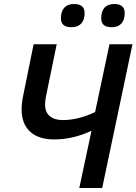

<svg xmlns="http://www.w3.org/2000/svg" viewBox="-20 -934 678 954"><path d="M249 -241.2Q171.4 -241.2 129.4 -280Q87.4 -318.8 87.4 -390.6Q87.4 -421.4 95.7 -461.4L147 -713.9H261.7L212.9 -476.6Q204.1 -438.5 204.1 -413.6Q204.1 -376.5 227.3 -356.9Q250.5 -337.4 292 -337.4Q368.2 -337.4 452.6 -377L523.9 -713.9H638.2L487.8 0H374L434.6 -284.2Q342.8 -241.2 249 -241.2ZM282.7 -843.8Q282.7 -877.9 299.6 -896Q316.4 -914.1 348.1 -914.1Q400.4 -914.1 400.4 -869.1Q400.4 -835.4 383.5 -817.1Q366.7 -798.8 335.4 -798.8Q308.6 -798.8 295.7 -809.8Q282.7 -820.8 282.7 -843.8ZM482.9 -843.8Q482.9 -877.9 499.5 -896Q516.1 -914.1 547.9 -914.1Q599.6 -914.1 599.6 -869.1Q599.6 -835 583 -816.9Q566.4 -798.8 535.2 -798.8Q508.3 -798.8 495.6 -809.8Q482.9 -820.8 482.9 -843.8Z"/></svg>

Font: Viking Open Sans Light
Style: Bold Italic
Weight: 600
Italic angle: -12°
Foundry: Ascender Corporation
Version: Version 2.000